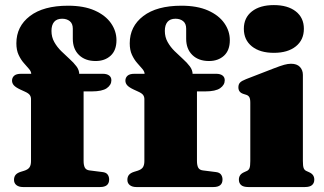

<svg xmlns="http://www.w3.org/2000/svg" viewBox="-20 -754 1306 774"><path d="M317 -105.5Q317 -87.5 322.2 -78Q327.5 -68.5 341 -67L392.5 -60.5Q407.5 -59 413.8 -50.5Q420 -42 420 -30.5Q420 0 383.5 0H72.5Q56 0 46.2 -7.8Q36.5 -15.5 36.5 -29Q36.5 -41.5 43 -49.2Q49.5 -57 64 -61.5L77 -65.5Q93 -70.5 99 -79.5Q105 -88.5 105 -104.5V-354.5Q105 -364 100 -371Q95 -378 80.5 -384.5L62 -393Q43 -402 35.8 -410.2Q28.5 -418.5 28.5 -429Q28.5 -441 37.2 -448.8Q46 -456.5 64.5 -456.5H149L106 -440.5V-455.5Q106 -465.5 97 -476Q88 -486.5 76 -500Q64 -513.5 55 -532.8Q46 -552 46 -579.5Q46 -647.5 100.5 -689.2Q155 -731 254.5 -731Q318 -731 361.5 -711.8Q405 -692.5 427.2 -660.8Q449.5 -629 449.5 -592Q449.5 -551 426 -529.5Q402.5 -508 365.5 -508Q323.5 -508 298.5 -532.2Q273.5 -556.5 273.5 -597.5V-638.5Q273.5 -659 261.2 -668.8Q249 -678.5 230.5 -678.5Q209 -678.5 198.2 -665.8Q187.5 -653 187.5 -629.5Q187.5 -604.5 198.8 -584.5Q210 -564.5 226.8 -548Q243.5 -531.5 260.2 -516.5Q277 -501.5 288.2 -486.5Q299.5 -471.5 299.5 -454.5V-427L277.5 -456.5H395Q410.5 -456.5 419.8 -449.8Q429 -443 429 -430.5Q429 -411.5 410.5 -398.5Q392 -385.5 349.5 -385.5H317ZM774 -105.5Q774 -87.5 779.2 -78Q784.5 -68.5 798 -67L849.5 -60.5Q864.5 -59 870.8 -50.5Q877 -42 877 -30.5Q877 0 840.5 0H529.5Q513 0 503.2 -7.8Q493.5 -15.5 493.5 -29Q493.5 -41.5 500 -49.2Q506.5 -57 521 -61.5L534 -65.5Q550 -70.5 556 -79.5Q562 -88.5 562 -104.5V-354.5Q562 -364 557 -371Q552 -378 537.5 -384.5L519 -393Q500 -402 492.8 -410.2Q485.5 -418.5 485.5 -429Q485.5 -441 494.2 -448.8Q503 -456.5 521.5 -456.5H606L563 -440.5V-455.5Q563 -465.5 554 -476Q545 -486.5 533 -500Q521 -513.5 512 -532.8Q503 -552 503 -579.5Q503 -647.5 557.5 -689.2Q612 -731 711.5 -731Q775 -731 818.5 -711.8Q862 -692.5 884.2 -660.8Q906.5 -629 906.5 -592Q906.5 -551 883 -529.5Q859.5 -508 822.5 -508Q780.5 -508 755.5 -532.2Q730.5 -556.5 730.5 -597.5V-638.5Q730.5 -659 718.2 -668.8Q706 -678.5 687.5 -678.5Q666 -678.5 655.2 -665.8Q644.5 -653 644.5 -629.5Q644.5 -604.5 655.8 -584.5Q667 -564.5 683.8 -548Q700.5 -531.5 717.2 -516.5Q734 -501.5 745.2 -486.5Q756.5 -471.5 756.5 -454.5V-427L734.5 -456.5H852Q867.5 -456.5 876.8 -449.8Q886 -443 886 -430.5Q886 -411.5 867.5 -398.5Q849 -385.5 806.5 -385.5H774ZM1201 -452V-105Q1201 -85 1204 -76.8Q1207 -68.5 1214.5 -65L1225.5 -60Q1237 -55 1242 -47.5Q1247 -40 1247 -30Q1247 -16 1238 -8Q1229 0 1209 0H981Q961 0 952 -8Q943 -16 943 -30Q943 -40 948 -47.5Q953 -55 964.5 -60L975.5 -65Q983 -68.5 986 -76.8Q989 -85 989 -105V-340Q989 -356 984.8 -362.8Q980.5 -369.5 972 -372L961 -375.5Q950.5 -379 945.8 -385.5Q941 -392 941 -402Q941 -414 947.5 -421Q954 -428 972 -435L1083 -478Q1110 -488.5 1125.5 -492.8Q1141 -497 1153 -497Q1177 -497 1189 -484.2Q1201 -471.5 1201 -452ZM1084 -541Q1028 -541 995.5 -567Q963 -593 963 -638Q963 -682.5 995.5 -708Q1028 -733.5 1084 -733.5Q1140 -733.5 1172.5 -708Q1205 -682.5 1205 -638Q1205 -593 1172.5 -567Q1140 -541 1084 -541Z"/></svg>

Font: Fraunces
Style: Regular
Weight: 900
Version: Version 1.000;[b76b70a41]